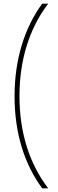

<svg xmlns="http://www.w3.org/2000/svg" viewBox="-20 -819 316 1055"><path d="M60 -290C60 -84 116 86 212 216H245C138 76 87 -97 87 -291C87 -483 138 -659 245 -799H212C116 -668 60 -495 60 -290Z"/></svg>

Font: Noto Sans Sinhala SemiCondensed Thin
Style: Regular
Weight: 100
Width: 4
Designer: Jelle Bosma - Monotype Design Team
Foundry: Monotype Imaging Inc.
Version: Version 2.006